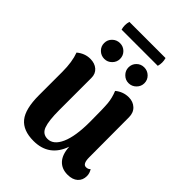

<svg xmlns="http://www.w3.org/2000/svg" viewBox="-241 -940 1066 1066"><g transform="rotate(45 292.0 -407.0)"><path d="M416 -768H132Q123 -798 132 -829H416Q425 -798 416 -768ZM179 -585Q153 -585 134.5 -603Q116 -621 116 -647Q116 -673 134.5 -691Q153 -709 179 -709Q205 -709 223 -691Q241 -673 241 -647Q241 -622 222.5 -603.5Q204 -585 179 -585ZM432 -647Q432 -622 413.5 -603.5Q395 -585 369 -585Q344 -585 325.5 -603.5Q307 -622 307 -647Q307 -673 325 -691Q343 -709 369 -709Q395 -709 413.5 -691Q432 -673 432 -647ZM558 -99Q571 -79 571 -57Q571 -25 549.5 -5.5Q528 14 489 14Q443 14 416 -15.5Q389 -45 386 -103Q345 15 223 15Q141 15 103 -31.5Q65 -78 65 -186V-370Q65 -448 45 -501Q81 -531 124 -531Q159 -531 181 -512Q203 -493 203 -460V-208Q203 -124 217 -86Q231 -48 270 -48Q316 -48 343 -108Q370 -168 370 -282Q370 -388 366.5 -425.5Q363 -463 347 -502Q382 -531 426 -531Q460 -531 482.5 -510Q505 -489 505 -453L506 -140Q506 -88 532 -88Q549 -88 558 -99Z"/></g></svg>

Font: Arima Koshi Bold
Style: Regular
Weight: 700
Designer: Joana Correia and Natanael Gama
Foundry: NDISCOVER
Version: Version 1.019;PS 001.019;hotconv 1.0.88;makeotf.lib2.5.64775